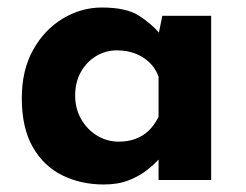

<svg xmlns="http://www.w3.org/2000/svg" viewBox="-20 -479 654 511"><path d="M256 12Q195 12 145.5 -12.5Q96 -37 67 -88Q38 -139 38 -218Q38 -292 68 -346Q98 -400 147 -429.5Q196 -459 251 -459Q316 -459 349.5 -437.5Q383 -416 405 -390L399 -373L412 -437H542V0H402V-95L413 -65Q411 -65 401 -53.5Q391 -42 371.5 -26.5Q352 -11 323.5 0.5Q295 12 256 12ZM296 -102Q321 -102 341 -109.5Q361 -117 376 -131.5Q391 -146 402 -168V-275Q394 -297 378 -312.5Q362 -328 340 -336.5Q318 -345 291 -345Q261 -345 235.5 -329.5Q210 -314 195 -287Q180 -260 180 -225Q180 -190 196 -162Q212 -134 238.5 -118Q265 -102 296 -102Z"/></svg>

Font: Josefin Sans Thin
Style: Bold
Weight: 700
Version: Version 2.000